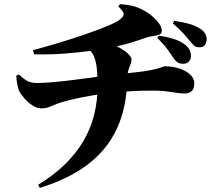

<svg xmlns="http://www.w3.org/2000/svg" viewBox="-20 -837 1040 930"><path d="M868 -528Q854 -528 843.5 -533Q833 -538 822 -554Q809 -573 792 -597Q775 -621 742 -653L749 -664Q787 -659 821 -648.5Q855 -638 877 -620Q905 -598 905 -565Q905 -550 894.5 -539Q884 -528 868 -528ZM165 58Q240 12 294 -40.5Q348 -93 383.5 -153Q419 -213 436 -281Q453 -349 453 -426Q453 -471 449 -506Q445 -541 434.5 -565.5Q424 -590 402 -601L502 -627Q538 -618 564 -603Q590 -588 603.5 -573.5Q617 -559 617 -550Q617 -535 612 -524.5Q607 -514 602 -497.5Q597 -481 596 -447Q593 -315 546 -213.5Q499 -112 406 -41Q313 30 173 73ZM179 -312Q160 -312 138 -326Q116 -340 98 -360.5Q80 -381 72 -398Q61 -426 59 -471L72 -476Q99 -450 117.5 -442.5Q136 -435 158 -435Q185 -435 223.5 -438Q262 -441 304.5 -446Q347 -451 387 -456.5Q427 -462 458 -466Q489 -470 505 -472Q550 -477 582 -480.5Q614 -484 639 -487Q664 -490 685 -493Q717 -498 736 -503Q755 -508 765 -512Q775 -516 779 -516Q815 -516 847.5 -505.5Q880 -495 900.5 -476.5Q921 -458 921 -435Q921 -405 907 -394.5Q893 -384 873 -384Q853 -384 811 -391Q769 -398 724 -398Q694 -398 669 -397.5Q644 -397 620 -395.5Q596 -394 572 -392.5Q548 -391 521 -388Q491 -385 453 -379Q415 -373 377 -365.5Q339 -358 308 -350Q277 -342 261 -336Q240 -328 221.5 -320Q203 -312 179 -312ZM140 -594Q200 -610 266.5 -630Q333 -650 395 -671.5Q457 -693 502.5 -712Q548 -731 564 -745Q580 -758 579 -770Q578 -782 553 -806L562 -817Q613 -813 641.5 -802.5Q670 -792 696 -775Q720 -759 742 -734Q764 -709 764 -688Q764 -674 751 -669Q738 -664 720.5 -662Q703 -660 689 -655Q649 -641 617.5 -631.5Q586 -622 557 -615.5Q528 -609 493 -602Q471 -598 417.5 -590.5Q364 -583 293 -577.5Q222 -572 145 -574ZM946 -608Q930 -608 921.5 -615Q913 -622 899 -639Q886 -656 867.5 -676Q849 -696 817 -724L824 -736Q865 -730 892.5 -722.5Q920 -715 943 -702Q981 -681 981 -646Q981 -633 973.5 -620.5Q966 -608 946 -608Z"/></svg>

Font: Noto Serif SC ExtraLight Black
Style: Regular
Weight: 900
Version: Version 2.002-H1;hotconv 1.1.0;makeotfexe 2.6.0